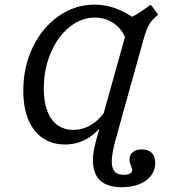

<svg xmlns="http://www.w3.org/2000/svg" viewBox="-20 -602 728 815"><path d="M78.9 -217.3Q78.9 -317.4 119 -401.2Q159.2 -485 228.7 -533.6Q298.1 -582.3 381.3 -582.3Q408.7 -582.3 435.3 -576.6Q461.8 -570.9 487.1 -560Q512.5 -549.2 536.6 -533.8Q545.2 -528.2 553.8 -522Q562.3 -515.8 570 -509.6L517.8 -422.6Q509.9 -454.2 490.3 -478Q470.7 -501.9 443.1 -514.7Q415.5 -527.4 382.6 -527.4Q324.3 -527.4 274.3 -486.6Q224.3 -445.8 195.1 -376.9Q165.9 -307.9 165.9 -226.6Q165.9 -142.6 198.8 -96.6Q231.7 -50.7 291.3 -50.7Q332.1 -50.7 368.2 -72.9Q404.2 -95 431.5 -137.7L443.8 -111.9Q405.1 -49.1 358.9 -18.9Q312.7 11.3 256.1 11.3Q201 11.3 161 -16.2Q121 -43.6 99.9 -94.9Q78.9 -146.3 78.9 -217.3ZM620 -582.3 651.5 -539.5Q624.9 -518.5 613.2 -498.4Q601.5 -478.3 590.2 -437.9L524.1 -201.6H442.5L533.4 -526.9Q552.9 -536.1 573 -549.3Q593.1 -562.5 620 -582.3ZM387.6 -4.7 442.5 -201.6H524.1L469.7 -4.8Q455.6 46.7 454.5 78.4Q453.4 110.2 465.7 125.1Q477.9 140 504.6 140Q521.3 140 531.2 134.8Q541.1 129.5 541.1 120.7Q541.1 116.6 539.5 112.6Q537.8 108.6 536.2 103.7Q533.8 97.3 531.8 89.6Q529.8 82 529.8 74.6Q529.8 55 544.1 43.5Q558.4 32 582 32Q609.6 32 624.3 47.1Q639 62.3 639 90.1Q639 120.2 621.2 143.6Q603.4 167 570.9 179.9Q538.4 192.7 496.8 192.7Q443.1 192.7 412.8 170.3Q382.5 147.8 376.1 103.7Q369.7 59.7 387.6 -4.7Z"/></svg>

Font: Playfair Micro SmCond SmLight
Style: Italic
Weight: 360
Width: 4
Italic angle: -15.6°
Designer: Claus Eggers Sørensen
Foundry: Claus Eggers Sørensen
Version: Version 2.203;Glyphs 3.3 (3326)